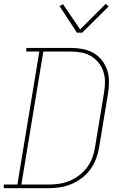

<svg xmlns="http://www.w3.org/2000/svg" viewBox="-38 -986 658 1006"><path d="M-18 0V-19H53L168 -716H100V-735H330Q362 -735 393 -729.5Q424 -724 450 -709.5Q476 -695 494.5 -672Q513 -649 523 -620.5Q533 -592 533 -560Q533 -528 528 -496L481 -212Q476 -182 465 -153Q454 -124 435 -98Q416 -72 390 -52.5Q364 -33 335 -21Q306 -9 276 -4.5Q246 0 216 0ZM216 -19Q243 -19 271 -23Q299 -27 326 -38Q353 -49 377 -67.5Q401 -86 418.5 -109.5Q436 -133 446 -160.5Q456 -188 460 -215L507 -500Q512 -528 512 -556.5Q512 -585 503.5 -611Q495 -637 478 -658Q461 -679 438 -692.5Q415 -706 387 -711Q359 -716 330 -716H189L74 -19ZM365 -815 274 -954 292 -964 382 -832 516 -966 531 -952 393 -815Z"/></svg>

Font: Iosevka Etoile Thin
Style: Italic
Weight: 100
Italic angle: -9°
Designer: Belleve Invis
Foundry: Belleve Invis
Version: Version 22.1.2; ttfautohint (v1.8.4)